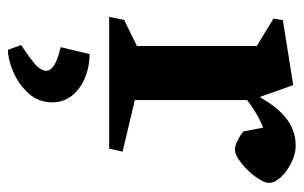

<svg xmlns="http://www.w3.org/2000/svg" viewBox="-162 -353 773 489"><g transform="rotate(90 224.5 -108.5)"><path d="M27.3 -418.5 31.2 -442.4 196.8 -468.8 227.1 -383.3Q255.4 -432.6 285.2 -453.9Q314.9 -475.1 351.1 -475.1Q363.8 -475.1 378.9 -470.2Q394 -465.3 407.7 -456.5Q424.3 -446.3 435.1 -432.9Q445.8 -419.4 445.8 -407.7Q445.8 -394 430.4 -373Q415 -352.1 394.8 -336.2Q374.5 -320.3 361.3 -320.3Q351.1 -320.3 337.2 -327.4Q323.2 -334.5 314.5 -342.3L305.2 -392.1Q289.6 -386.7 268.6 -374.3Q247.6 -361.8 234.9 -351.1V-65.4L366.2 -34.2L358.4 0H22.9L30.8 -38.1L97.2 -70.8V-376ZM210.9 81.5Q240.7 106.9 240.7 145Q240.7 180.2 217.5 205.6Q194.3 231 162.6 244.4Q130.9 257.8 106.9 257.8L94.7 224.1Q133.8 198.2 147 185.3Q160.2 172.4 160.2 160.2Q160.2 137.2 100.1 123.5L117.7 49.8Q144 49.8 168.5 57.9Q192.9 65.9 210.9 81.5Z"/></g></svg>

Font: Vesper Libre
Style: Bold
Weight: 700
Designer: Robert Keller & Kimya Gandhi
Foundry: Mota Italic
Version: Version 1.058